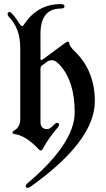

<svg xmlns="http://www.w3.org/2000/svg" viewBox="-20 -727 518 940"><path d="M17.1 -658.7Q17.1 -668 27.3 -668Q38.6 -668 77.6 -607.9Q83 -599.6 88.1 -599.6Q93.3 -599.6 97.7 -606.9Q163.1 -707 277.3 -707Q295.9 -707 295.9 -696Q295.9 -685.1 277.3 -685.1Q178.2 -685.1 178.2 -561V-440.9Q178.2 -432.6 181.4 -432.6Q184.6 -432.6 188 -435.1L295.9 -514.6Q307.1 -522.9 313.2 -522.9Q319.3 -522.9 319.3 -514.2Q319.3 -501.5 346.2 -475.6Q444.3 -380.4 444.3 -231.4Q444.3 -36.6 127.4 188.5Q122.1 192.9 114.3 192.9Q106.4 192.9 106.4 182.6Q106.4 177.2 112.8 171.9Q345.7 -24.9 345.7 -177Q345.7 -329.1 272.9 -408.7Q251.5 -432.1 236.1 -432.1Q220.7 -432.1 211.9 -425.8L186 -406.7Q178.2 -400.9 178.2 -390.1V-129.9Q178.2 -94.7 211.9 -94.7Q224.6 -94.7 247.1 -118.7Q253.4 -125.5 258.3 -125.5Q269.5 -125.5 269.5 -115.2Q269.5 -110.8 263.7 -104Q212.9 -44.4 189 2.9Q185.5 9.8 180.2 9.8Q174.8 9.8 168.5 2.9Q106 -64 49.8 -70.8Q41.5 -71.8 41.5 -77.6Q41.5 -83.5 46.9 -86.4Q79.1 -104 79.1 -142.6V-492.2Q79.1 -588.9 22.5 -645.5Q17.1 -650.9 17.1 -658.7Z"/></svg>

Font: UnifrakturMaguntia
Style: Book
Weight: 400
Designer: j. 'mach' wust, Gerrit Ansmann, Georg Duffner, based on a font by Peter Wiegel, original typeface by Carl Albert Fahrenw
Version: Version 2017-03-19